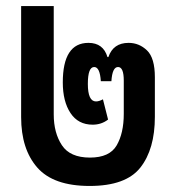

<svg xmlns="http://www.w3.org/2000/svg" viewBox="-20 -604 583 636"><path d="M277 12Q397 12 445 -49Q493 -110 493 -217V-348Q493 -412 467 -437Q441 -462 406 -462Q355 -462 339 -415H336Q322 -462 273 -462Q188 -462 188 -331Q188 -268 213.5 -229.5Q239 -191 287 -191Q316 -191 338 -208L321 -275Q308 -268 298 -268Q271 -268 271 -326Q271 -382 292 -382Q311 -382 314 -335H349Q352 -382 371 -382Q390 -382 390 -337V-227Q390 -163 366.5 -122.5Q343 -82 278 -82Q212 -82 185 -123Q158 -164 158 -225V-584H50V-216Q50 -110 103.5 -49Q157 12 277 12Z"/></svg>

Font: Noto Sans Thai UI Condensed Semi
Style: Regular
Weight: 600
Width: 3
Designer: Monotype Design Team
Foundry: Monotype Imaging Inc.
Version: Version 1.901